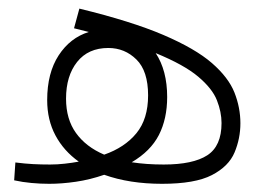

<svg xmlns="http://www.w3.org/2000/svg" viewBox="-20 -436 626 457"><path d="M97.2 1.5Q75.7 1.5 54.7 -0.5Q33.7 -2.4 13.7 -6.8L16.6 -49.3Q39.6 -46.4 58.6 -45.4Q77.6 -44.4 99.1 -44.4Q116.7 -44.4 134 -46.4Q151.4 -48.3 167.5 -51.3Q131.8 -76.7 112.1 -113.5Q92.3 -150.4 92.3 -197.8Q92.3 -262.2 119.6 -304.2Q147 -346.2 191.4 -359.9Q174.3 -364.3 156.2 -368.7L168.9 -415.5Q293 -385.3 368.9 -352.8Q444.8 -320.3 484.4 -285.9Q523.9 -251.5 538.1 -215.6Q552.2 -179.7 552.2 -142.6Q552.2 -106.4 538.3 -73.2Q524.4 -40 484.4 -19.3Q444.3 1.5 365.7 1.5Q288.1 1.5 228 -20Q194.3 -8.3 160.6 -3.4Q127 1.5 97.2 1.5ZM228 -67.9Q276.9 -85 304.7 -118.9Q332.5 -152.8 332.5 -209Q332.5 -267.1 304.7 -294.4Q276.9 -321.8 237.8 -321.8Q189.9 -321.8 163.6 -288.6Q137.2 -255.4 137.2 -201.2Q137.2 -152.3 160.9 -119.4Q184.6 -86.4 228 -67.9ZM293.5 -49.8Q328.1 -44.4 369.6 -44.4Q439.5 -44.4 473.4 -66.4Q507.3 -88.4 507.3 -143.1Q507.3 -169.4 496.3 -197.3Q485.4 -225.1 451.9 -253.4Q418.5 -281.7 350.6 -309.6Q377.9 -268.1 377.9 -205.1Q377.9 -153.3 358.2 -114.7Q338.4 -76.2 293.5 -49.8Z"/></svg>

Font: Cascadia Code NF ExtraLight
Style: Regular
Weight: 200
Monospace: yes
Designer: Aaron Bell
Foundry: Saja Typeworks
Version: Version 2404.023; ttfautohint (v1.8.4)